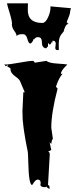

<svg xmlns="http://www.w3.org/2000/svg" viewBox="-20 -1113 453 1170"><path d="M316.9 -821.3 319.8 -846.7Q319.8 -865.2 299.8 -865.2V-854.5L293.5 -855.5Q291 -841.8 281.7 -841.8L272.5 -851.6V-830.6L260.3 -818.4Q234.4 -822.8 235.4 -855.5Q235.8 -886.7 210.9 -886.7Q195.8 -886.7 188 -873L184.1 -876Q184.1 -868.7 177.2 -858.4Q170.4 -848.1 164.3 -848.1Q158.2 -848.1 153.8 -856.9Q149.4 -865.7 146.5 -876.5Q139.6 -904.8 118.7 -904.8Q85 -904.8 82 -891.6Q80.6 -907.2 66.4 -926Q52.2 -944.8 52.2 -966.8H53.2Q53.2 -987.8 39.1 -1033.2Q24.9 -1078.6 22.5 -1092.8H150.4L149.4 -1056.2Q147 -973.1 237.8 -973.1Q256.8 -973.1 272.2 -1006.1Q287.6 -1039.1 287.6 -1066.9L287.1 -1074.2L412.6 -1063Q407.7 -1050.8 407.2 -1039.3Q406.7 -1027.8 396.7 -1004.4Q386.7 -981 386.7 -977.5L397 -966.8Q386.2 -966.8 378.4 -951.4Q370.6 -936 368.2 -921.4Q349.6 -900.9 343.8 -885.3Q337.9 -869.6 337.9 -848.1L338.4 -808.1H328.6Q316.9 -808.1 316.9 -821.3ZM283.2 -170.4 272.5 14.6Q282.2 14.6 282.2 32.2V37.6Q266.1 34.2 263.2 20V26.9L251 27.3Q241.7 28.3 233.9 23.9Q226.1 19.5 226.1 14.2Q226.1 8.8 227.5 3.9H228Q228 -18.6 210.4 -18.6Q198.7 -18.6 188 -2.9Q177.2 12.7 175.8 14.6Q155.3 13.7 152.3 -126Q150.9 -180.2 149.4 -187.3Q147.9 -194.3 144.3 -213.1Q140.6 -231.9 139.4 -238.3Q138.2 -244.6 135 -262Q131.8 -279.3 130.9 -287.1L127 -310.5Q124.5 -326.2 123.5 -335.7Q122.6 -345.2 120.8 -359.6Q119.1 -374 118.2 -385.3Q116.7 -411.6 116.7 -435.5L122.1 -550.8H130.9L102.5 -617.7Q96.7 -630.9 77.6 -644Q43 -667.5 43.9 -692.4V-696.3L23.9 -709L29.3 -719.7L15.1 -709L6.3 -719.7Q38.1 -719.7 97.4 -731Q156.7 -742.2 183.6 -742.2L192.4 -731L263.2 -742.2Q275.9 -729 329.1 -725.6Q382.3 -722.2 390.6 -719.7Q351.1 -683.1 351.1 -663.1H360.4Q337.9 -636.2 320.8 -584.5L331.1 -573.2Q292.5 -426.8 292.5 -334.5L302.2 -267.6Q294.4 -257.8 292.5 -235.8L282.2 -245.6L292.5 -199.2L272.5 -189Q283.2 -189 283.2 -170.4Z"/></svg>

Font: Butcherman
Style: Regular
Weight: 400
Version: Version 001.003